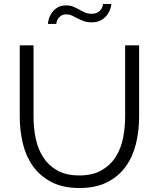

<svg xmlns="http://www.w3.org/2000/svg" viewBox="-20 -937 795 962"><path d="M377 -58Q444 -58 488.5 -83.5Q533 -109 559.5 -150.5Q586 -192 596.5 -245Q607 -298 607 -352V-710H677V-352Q677 -280 661 -215.5Q645 -151 609.5 -102Q574 -53 517 -24Q460 5 378 5Q294 5 236.5 -25.5Q179 -56 144 -106Q109 -156 94 -220Q79 -284 79 -352V-710H148V-352Q148 -296 159 -243Q170 -190 196.5 -149Q223 -108 267 -83Q311 -58 377 -58ZM440 -825Q417 -825 400.5 -831Q384 -837 369.5 -844.5Q355 -852 341.5 -858.5Q328 -865 312 -865Q295 -865 285.5 -858Q276 -851 270.5 -842.5Q265 -834 263.5 -826.5Q262 -819 262 -817H220Q220 -822 223.5 -837.5Q227 -853 237 -869Q247 -885 265 -897.5Q283 -910 311 -910Q332 -910 347.5 -903.5Q363 -897 377 -889Q391 -881 405.5 -874.5Q420 -868 439 -868Q458 -868 469.5 -875Q481 -882 487 -891Q493 -900 494.5 -907.5Q496 -915 496 -917H538Q538 -912 534 -897Q530 -882 519.5 -866Q509 -850 489.5 -837.5Q470 -825 440 -825Z"/></svg>

Font: IngvarSans
Style: Regular
Weight: 400
Version: Version 1.000